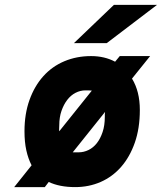

<svg xmlns="http://www.w3.org/2000/svg" viewBox="-20 -752 661 784"><path d="M282 -576 445 -732H621L416 -576ZM109 -77Q95 -104 87.5 -138Q80 -172 80 -216Q80 -287 100.5 -344Q121 -401 157 -441Q193 -481 243 -502Q293 -523 352 -523Q407 -523 450 -500L469 -523H593L519 -431Q551 -379 551 -303Q551 -228 530.5 -169.5Q510 -111 474.5 -70.5Q439 -30 391 -9Q343 12 287 12Q223 12 179 -9L163 12H38ZM355 -382Q348 -383 341.5 -383Q335 -383 329 -383Q308 -383 288.5 -373Q269 -363 254.5 -344Q240 -325 231 -299Q222 -273 222 -240Q222 -233 221.5 -227Q221 -221 222 -216ZM301 -130Q322 -130 341.5 -139.5Q361 -149 375.5 -167.5Q390 -186 399 -213Q408 -240 408 -275Q408 -280 408 -285Q408 -290 409 -295L277 -130Z"/></svg>

Font: Overpass Heavy
Style: Italic
Weight: 900
Italic angle: -10°
Designer: Delve Withrington, Dave Bailey
Foundry: Delve Fonts
Version: Version 3.000;DELV;Overpass